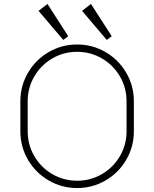

<svg xmlns="http://www.w3.org/2000/svg" viewBox="-20 -936 780 971"><path d="M220 -916 175 -881 300 -734 325 -753ZM440 -916 395 -881 520 -734 545 -753ZM657 -424V-272Q657 -194 618.5 -128Q580 -62 514 -23.5Q448 15 370 15Q292 15 226 -23.5Q160 -62 121.5 -128Q83 -194 83 -272V-424Q83 -502 121.5 -568Q160 -634 226 -672.5Q292 -711 370 -711Q448 -711 514 -672.5Q580 -634 618.5 -568Q657 -502 657 -424ZM370 -22Q438 -22 495.5 -55.5Q553 -89 586.5 -146.5Q620 -204 620 -272V-424Q620 -492 586.5 -549.5Q553 -607 495.5 -640.5Q438 -674 370 -674Q302 -674 244.5 -640.5Q187 -607 153.5 -549.5Q120 -492 120 -424V-272Q120 -204 153.5 -146.5Q187 -89 244.5 -55.5Q302 -22 370 -22Z"/></svg>

Font: Major Mono Display
Style: Regular
Weight: 400
Designer: Emre Parlak
Foundry: Emre Parlak
Version: Version 2.000; ttfautohint (v1.8) -l 8 -r 50 -G 200 -x 14 -D